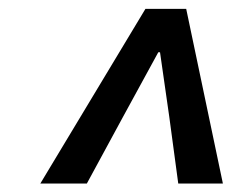

<svg xmlns="http://www.w3.org/2000/svg" viewBox="-20 -780 557 437"><path d="M311 -759.8H403.8L487.3 -362.3H385.7L365.2 -514.6L344.2 -661.1H340.3L260.3 -514.6L177.7 -362.3H71.8Z"/></svg>

Font: Reddit Sans Fudge SmBold Italic
Style: Regular
Weight: 600
Italic angle: -11.25°
Designer: Stephen Hutchings
Version: Version 1.013